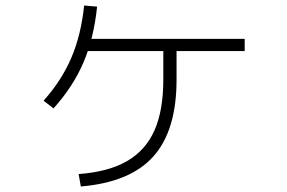

<svg xmlns="http://www.w3.org/2000/svg" viewBox="-20 -643 1040 696"><path d="M265 -12Q373 -20 440.5 -59Q508 -98 540 -170.5Q572 -243 572 -354V-481H620V-354Q620 -170 536 -76Q452 18 273 33ZM138 -278Q204 -352 239 -434.5Q274 -517 285 -623L332 -619Q320 -504 282.5 -416.5Q245 -329 174 -250ZM275 -458V-502H867V-458Z"/></svg>

Font: M PLUS 2 Light
Style: Regular
Weight: 300
Designer: Coji Morishita
Foundry: UNDERFOREST DESIGN
Version: Version 1.001